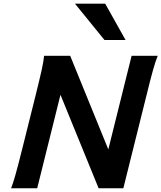

<svg xmlns="http://www.w3.org/2000/svg" viewBox="-20 -1003 860 1023"><path d="M302.2 -498 178.2 0H39.1Q49.8 -26.4 63.2 -74.5Q76.7 -122.6 98.6 -210.4L169.9 -495.6Q191.9 -584 202.4 -631.8Q212.9 -679.7 214.8 -705.6H354L557.1 -207L681.2 -705.6H820.3Q809.1 -679.2 795.2 -629.4Q781.2 -579.6 760.7 -495.6L637.2 0H505.4ZM540.5 -983.4 648.9 -790H536.6L379.4 -983.4Z"/></svg>

Font: Lesson One
Style: Bold Italic
Weight: 700
Italic angle: -14°
Designer: But Ko, Victor Gaultney, Annie Olsen, Julie Remington, Don Collingsworth, Eric Hays, Becca Hirsbrunner
Version: Version 1.100